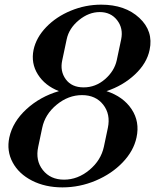

<svg xmlns="http://www.w3.org/2000/svg" viewBox="-20 -792 666 824"><path d="M20 -202.1Q34.7 -269.5 93.5 -323.5Q152.3 -377.4 232.9 -400.9Q172.9 -424.3 142.6 -472.4Q112.3 -520.5 124 -578.1Q135.3 -630.9 178.2 -675.5Q221.2 -720.2 283.9 -746.1Q346.7 -772 414.1 -772Q517.1 -772 578.1 -715.1Q639.2 -658.2 622.1 -578.1Q610.4 -520.5 559.1 -472.4Q507.8 -424.3 437 -400.9Q508.8 -377.4 544.7 -323.5Q580.6 -269.5 565.9 -202.1Q553.7 -144.5 506.6 -95.2Q459.5 -45.9 390.6 -16.8Q321.8 12.2 248 12.2Q174.3 12.2 117.4 -16.8Q60.5 -45.9 34.2 -95.2Q7.8 -144.5 20 -202.1ZM144 -162.1Q131.3 -103.5 163.8 -62.3Q196.3 -21 254.9 -21Q313.5 -21 363.3 -62.3Q413.1 -103.5 425.8 -162.1L442.9 -243.2Q455.1 -301.8 422.9 -342.8Q390.6 -383.8 332 -383.8Q273.4 -383.8 223.4 -342.8Q173.3 -301.8 161.1 -243.2ZM247.1 -533.2Q236.8 -486.8 262.2 -451.9Q287.6 -417 338.9 -417Q390.1 -417 430.4 -451.9Q470.7 -486.8 481 -533.2L500 -623Q509.8 -670.4 482.7 -705.3Q455.6 -740.2 408.2 -740.2Q360.8 -740.2 318.4 -705.3Q275.9 -670.4 266.1 -623Z"/></svg>

Font: Fin Serif Display
Style: Italic
Weight: 400
Italic angle: -12°
Designer: J. Blake Harris
Version: Version 1.006;FEAKit 1.0